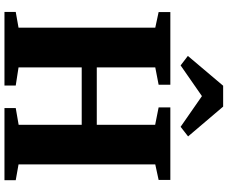

<svg xmlns="http://www.w3.org/2000/svg" viewBox="-100 -920 1020 860"><g transform="rotate(90 410.0 -490.0)"><path d="M104 -63V-675.5L34 -690.5V-743H359.5V-690.5L282 -675.5V-413.5H539V-675L461 -690.5V-743H786V-690.5L716.5 -675.5V-63L787 -50.5V0H464V-50.5L539 -63.5V-346H282V-63L363 -50.5V0H33.5V-50.5ZM273 -789 230.5 -821.5 364 -979.5H457.5L591 -822.5L548 -789L410.5 -884.5Z"/></g></svg>

Font: Merriweather 60pt Black
Style: Regular
Weight: 900
Version: Version 2.100